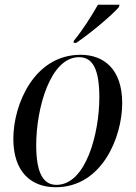

<svg xmlns="http://www.w3.org/2000/svg" viewBox="-20 -776 570 806"><path d="M290 -605 289 -596H300C359 -636 448 -710 479 -746L482 -756H391C364 -708 325 -647 290 -605ZM214 10C408 10 493 -200 493 -343C493 -487 415 -546 318 -546C125 -546 36 -340 36 -193C36 -56 109 10 214 10ZM217 0C164 0 132 -45 132 -167C132 -319 190 -536 312 -536C369 -536 397 -486 397 -367C397 -219 342 0 217 0Z"/></svg>

Font: Noto Serif Display SemiCondensed
Style: Italic
Weight: 400
Width: 4
Italic angle: -12°
Designer: Monotype Design Team
Foundry: Monotype Imaging Inc.
Version: Version 2.009